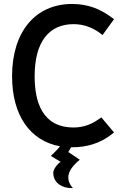

<svg xmlns="http://www.w3.org/2000/svg" viewBox="-20 -732 619 970"><path d="M348 218C331 199 325 181 325 165C325 131 352 104 367 89L383 75L325 36C331 27 335 19 339 12H345C418 12 483 -7 541 -51L556 -63L492 -139L479 -130C428 -93 380 -88 352 -88C193 -88 155 -218 155 -347C155 -520 227 -610 352 -610C399 -610 444 -595 485 -565L498 -555L556 -635L541 -646C487 -686 424 -712 345 -712C158 -712 41 -571 41 -347C41 -148 133 -20 283 7C276 17 265 28 252 41L237 56L287 86C275 91 249 121 249 141C250 199 303 218 338 218Z"/></svg>

Font: Mint Spirit
Style: Bold
Weight: 700
Designer: HARENDAL Hirwen
Foundry: Arkandis Digital Foundry.
Version: Version 1.004;FFEdit